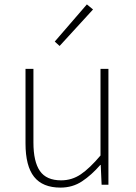

<svg xmlns="http://www.w3.org/2000/svg" viewBox="-20 -840 617 873"><path d="M255 13Q174 13 135 -36Q96 -85 96 -188V-527H132V-192Q132 -105 161.5 -62.5Q191 -20 258 -20Q307 -20 347.5 -47.5Q388 -75 437 -133V-527H473V0H442L438 -90H436Q396 -44 353 -15.5Q310 13 255 13ZM251 -631 229 -651 375 -820 403 -797Z"/></svg>

Font: Noto Sans SC Thin Thin
Style: Regular
Weight: 250
Version: Version 2.004-H2;hotconv 1.0.118;makeotfexe 2.5.65603